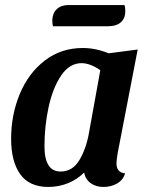

<svg xmlns="http://www.w3.org/2000/svg" viewBox="-20 -720 586 760"><path d="M441 -73Q441 -56 449.5 -45.5Q458 -35 475 -34Q468 -8 444 6Q420 20 389 20Q360 20 339 5Q318 -10 313 -37Q286 -10 249.5 5Q213 20 171 20Q96 20 60 -30.5Q24 -81 24 -170Q24 -266 58.5 -348.5Q93 -431 157.5 -480.5Q222 -530 308 -530Q359 -530 410 -509L525 -524L446 -115Q441 -85 441 -73ZM303 -470Q255 -470 222 -421Q189 -372 172.5 -296.5Q156 -221 156 -141Q156 -41 220 -41Q267 -41 294 -86Q321 -131 332 -193L377 -442Q359 -455 339.5 -462.5Q320 -470 303 -470ZM476 -675Q476 -648 458.5 -632Q441 -616 406 -616H190Q187 -624 187 -641Q188 -668 205 -684Q222 -700 250 -700H473Q476 -690 476 -675Z"/></svg>

Font: Sansita Medium Italic
Style: Regular
Weight: 500
Italic angle: -11°
Designer: Pablo Cosgaya
Foundry: Omnibus-Type
Version: Version 1.006